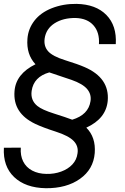

<svg xmlns="http://www.w3.org/2000/svg" viewBox="-32 -741 652 1003"><path d="M530.8 -214.4Q522 -121.1 418.9 -74.2Q469.2 -23.9 462.9 58.6Q456.1 143.6 385.7 193.4Q315.4 243.2 207 242.2Q101.1 240.2 42 184.1Q-17.1 127.9 -11.7 30.8L76.7 30.3Q73.7 71.8 89.1 102.5Q104.5 133.3 136.2 150.1Q168 167 210.9 167.5Q251.5 168.5 287.6 155.3Q323.7 142.1 346.2 117.9Q368.7 93.8 373 60.1Q378.9 22.5 352.8 -4.6Q326.7 -31.7 259 -53.5Q191.4 -75.2 152.3 -93.8Q34.2 -149.9 43.9 -265.1Q50.8 -355 153.3 -405.3Q105 -457 111.3 -538.1Q115.2 -590.8 147.9 -633.1Q180.7 -675.3 238.8 -698.2Q298.8 -721.7 367.7 -720.7Q468.8 -718.8 523.7 -662.8Q578.6 -606.9 572.8 -510.3H484.9Q488.8 -571.8 456.5 -608.4Q424.3 -645 363.8 -647Q297.9 -647.9 253.2 -619.4Q208.5 -590.8 201.2 -539.6Q195.8 -500 219.2 -473.4Q242.7 -446.8 308.8 -426.3Q375 -405.8 409.7 -390.6Q541 -334 530.8 -214.4ZM300.8 -337.4 225.6 -362.8Q144 -339.8 133.3 -266.1Q126.5 -217.3 163.1 -187.5Q187.5 -167.5 250.5 -147.7Q313.5 -127.9 345.2 -115.7Q430.2 -141.1 440.9 -212.9Q446.3 -248.5 423.1 -275.9Q399.9 -303.2 341.8 -323.7Z"/></svg>

Font: Roboto
Style: Italic
Weight: 400
Italic angle: -12°
Designer: Google
Version: Version 2.134; 2016; ttfautohint (v1.6)